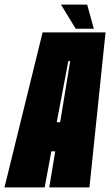

<svg xmlns="http://www.w3.org/2000/svg" viewBox="-66 -816 480 836"><path d="M-46.5 0 119.5 -675H393.5L323.5 0H148.5L174.5 -157H157.5L128.5 0ZM181 -284H196L239.5 -550H231.5ZM263.5 -691 199.5 -796H313.5L342.5 -691Z"/></svg>

Font: Anybody UltraCondensed Black
Style: Italic
Weight: 900
Width: 1
Italic angle: -10°
Designer: Tyler Finck
Foundry: Etcetera Type Company
Version: Version 1.010; ttfautohint (v1.8.3) -l 8 -r 50 -G 200 -x 14 